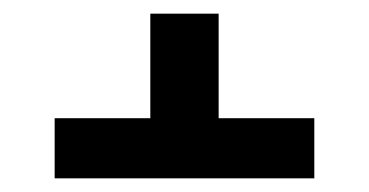

<svg xmlns="http://www.w3.org/2000/svg" viewBox="-20 -557 540 281"><path d="M440 -296H60V-384H200V-537H300V-384H440Z"/></svg>

Font: Iosevka SS18 Semibold
Style: Regular
Weight: 600
Monospace: yes
Designer: Belleve Invis
Foundry: Belleve Invis
Version: Version 25.1.1; ttfautohint (v1.8.4)